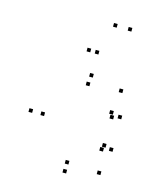

<svg xmlns="http://www.w3.org/2000/svg" viewBox="-121 -899 863 1011"><g transform="rotate(15 310.0 -393.0)"><path d="M512 -16.5V-36.5H492V-16.5ZM542 -151.5V-171.5H522V-151.5ZM501 -163V-183H481V-163ZM493 -139.5V-159.5H473V-139.5ZM335 -26.5V-46.5H315V-26.5ZM145 -240V-260H125V-240ZM335 -453.5V-473.5H315V-453.5ZM493 -340.5V-360.5H473V-340.5ZM501 -317V-337H481V-317ZM542 -328.5V-348.5H522V-328.5ZM512 -463.5V-483.5H492V-463.5ZM340.5 -502V-522H320.5V-502ZM80 -240V-260H60V-240ZM335.5 22V2H315.5V22ZM293 -627V-647H273V-627ZM394 -788.5V-808.5H374V-788.5ZM474 -788.5V-808.5H454V-788.5ZM337.5 -627V-647H317.5V-627Z"/></g></svg>

Font: Monaspace Xenon Dots Var
Style: Regular
Weight: 400
Designer: Riley Cran and the Lettermatic Team
Version: Version 1.100 (Monaspace Xenon Dots)